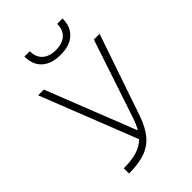

<svg xmlns="http://www.w3.org/2000/svg" viewBox="-263 -1010 1113 1113"><g transform="rotate(-45 293.0 -454.0)"><path d="M110.8 0V-43Q174.8 -43 218.5 -56.2Q262.2 -69.3 292.5 -99.6L58.6 -693.4H105.5L321.8 -145H326.7Q341.8 -172.4 354.5 -210L515.6 -693.4H562.5L392.1 -195.3Q367.7 -123.5 332.3 -80.8Q296.9 -38.1 243.4 -19Q189.9 0 110.8 0ZM317.4 -766.6Q243.2 -766.6 202.1 -803.7Q161.1 -840.8 161.1 -908.2H205.1Q205.1 -859.4 234.6 -832.5Q264.2 -805.7 317.4 -805.7Q371.1 -805.7 400.4 -832.5Q429.7 -859.4 429.7 -908.2H473.6Q473.6 -840.8 432.6 -803.7Q391.6 -766.6 317.4 -766.6Z"/></g></svg>

Font: Caskaydia Cove ExtraLight
Style: Regular
Weight: 200
Monospace: yes
Designer: Aaron Bell
Foundry: Saja Typeworks
Version: Version 4.300; ttfautohint (v1.8.3)